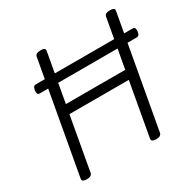

<svg xmlns="http://www.w3.org/2000/svg" viewBox="-215 -1233 1469 1465"><g transform="rotate(-30 519.5 -500.5)"><path d="M140 14Q96 14 101 -14L276 -988Q279 -1002 291 -1008.5Q303 -1015 325 -1015Q370 -1015 364 -988L288 -563H811L887 -988Q890 -1002 902 -1008.5Q914 -1015 936 -1015Q981 -1015 975 -988L800 -14Q797 0 785 7Q773 14 751 14Q707 14 712 -14L796 -483H273L189 -14Q186 0 174 7Q162 14 140 14ZM158 -733Q140 -733 137 -743.5Q134 -754 135 -769Q137 -785 143 -796.5Q149 -808 167 -808H1015Q1034 -808 1037 -796.5Q1040 -785 1039 -769Q1037 -754 1031 -743.5Q1025 -733 1007 -733Z"/></g></svg>

Font: Playwrite ZA
Style: Regular
Weight: 400
Designer: Veronika Burian, José Scaglione
Foundry: TypeTogether
Version: Version 1.002